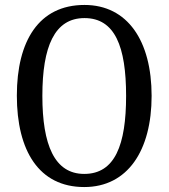

<svg xmlns="http://www.w3.org/2000/svg" viewBox="-20 -745 681 775"><path d="M320 10C495 10 592 -137 592 -358C592 -580 495 -725 321 -725C137 -725 48 -580 48 -359C48 -137 137 10 320 10ZM320 -43C200 -43 151 -160 151 -358C151 -557 200 -672 321 -672C444 -672 489 -557 489 -358C489 -160 444 -43 320 -43Z"/></svg>

Font: Noto Serif Lao Cond
Style: Regular
Weight: 400
Width: 3
Designer: Monotype Design Team
Foundry: Monotype Imaging Inc.
Version: Version 2.004